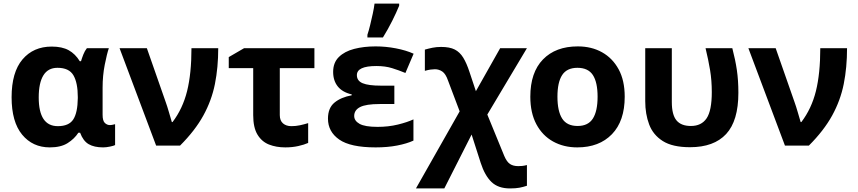

<svg xmlns="http://www.w3.org/2000/svg" viewBox="-20 -816 4806 1076"><path d="M259 10Q163 10 104 -61.5Q45 -133 45 -271Q45 -411 106 -483Q167 -555 270 -555Q328 -555 365 -534.5Q402 -514 427 -473H434Q439 -490 447 -510.5Q455 -531 467 -546H590Q579 -514 567 -453Q555 -392 555 -325V-173Q555 -139 567.5 -127Q580 -115 596 -115Q603 -115 612 -117Q621 -119 625 -120V-3Q618 1 596.5 5.5Q575 10 558 10Q508 10 477 -8Q446 -26 429 -72H419Q397 -38 359 -14Q321 10 259 10ZM304 -109Q366 -109 390.5 -146.5Q415 -184 416 -266V-272Q416 -352 391.5 -394Q367 -436 302 -436Q249 -436 223 -393.5Q197 -351 197 -270Q197 -109 304 -109Z M650 -546H803L909 -243Q917 -221 927 -186.5Q937 -152 943 -132H947Q1004 -207 1028.5 -305.5Q1053 -404 1053 -546H1203Q1203 -438 1184.5 -345.5Q1166 -253 1119.5 -168.5Q1073 -84 989 0H855Z M1742 -546V-434H1548V-171Q1548 -140 1566 -124.5Q1584 -109 1613 -109Q1638 -109 1661 -114Q1684 -119 1707 -126V-15Q1685 -5 1651.5 2.5Q1618 10 1579 10Q1528 10 1487.5 -6Q1447 -22 1423 -61.5Q1399 -101 1399 -171V-434H1262V-496L1348 -546Z M2190 -336V-233H2108Q2031 -233 1998 -216Q1965 -199 1965 -166Q1965 -139 1995 -122Q2025 -105 2096 -105Q2157 -105 2210 -118Q2263 -131 2297 -147V-28Q2260 -11 2206 -0.5Q2152 10 2085 10Q1944 10 1881 -34Q1818 -78 1818 -151Q1818 -211 1854.5 -241Q1891 -271 1951 -282V-287Q1899 -299 1873 -331.5Q1847 -364 1847 -413Q1847 -465 1879 -496.5Q1911 -528 1965 -542Q2019 -556 2085 -556Q2142 -556 2199 -545Q2256 -534 2298 -515L2252 -407Q2216 -422 2177.5 -434Q2139 -446 2089 -446Q1980 -446 1980 -395Q1980 -363 2012.5 -349.5Q2045 -336 2115 -336ZM2039 -621Q2047 -645 2054.5 -676Q2062 -707 2069 -739Q2076 -771 2079 -796H2217V-784Q2201 -745 2178 -699Q2155 -653 2126 -606H2039Z M2452 -553Q2500 -553 2528.5 -538.5Q2557 -524 2576 -493Q2595 -462 2611 -413L2647 -305L2783 -546H2933L2711 -174L2806 58Q2820 91 2838 103Q2856 115 2884 115Q2895 115 2906 114Q2917 113 2933 109V225Q2912 232 2891 236Q2870 240 2838 240Q2772 240 2734.5 204Q2697 168 2674 97L2623 -62L2470 240H2311L2556 -192L2491 -364Q2478 -402 2459 -415Q2440 -428 2417 -428Q2407 -428 2392.5 -426Q2378 -424 2361 -419V-538Q2382 -544 2404 -548.5Q2426 -553 2452 -553Z M3481 -274Q3481 -138 3409.5 -64Q3338 10 3215 10Q3139 10 3079.5 -23Q3020 -56 2986 -119.5Q2952 -183 2952 -274Q2952 -410 3023 -483Q3094 -556 3218 -556Q3295 -556 3354 -523Q3413 -490 3447 -427.5Q3481 -365 3481 -274ZM3104 -274Q3104 -193 3130.5 -151.5Q3157 -110 3217 -110Q3276 -110 3302.5 -151.5Q3329 -193 3329 -274Q3329 -355 3302.5 -395.5Q3276 -436 3216 -436Q3157 -436 3130.5 -395.5Q3104 -355 3104 -274Z M3847 9Q3749 9 3694.5 -25.5Q3640 -60 3618 -118.5Q3596 -177 3596 -249V-546H3745V-244Q3745 -173 3771 -141.5Q3797 -110 3852 -110Q3911 -110 3940 -153Q3969 -196 3969 -300Q3969 -365 3959.5 -422.5Q3950 -480 3934 -546H4084Q4101 -481 4109.5 -423.5Q4118 -366 4118 -296Q4118 -139 4049.5 -65Q3981 9 3847 9Z M4174 -546H4327L4433 -243Q4441 -221 4451 -186.5Q4461 -152 4467 -132H4471Q4528 -207 4552.5 -305.5Q4577 -404 4577 -546H4727Q4727 -438 4708.5 -345.5Q4690 -253 4643.5 -168.5Q4597 -84 4513 0H4379Z"/></svg>

Font: TSCustom
Style: Regular
Weight: 400
Designer: Monotype Design Team
Foundry: Monotype Imaging Inc.
Version: Version 2.004; ttfautohint (v1.8.3) -l 8 -r 50 -G 200 -x 14 